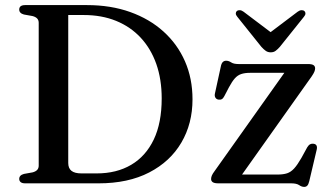

<svg xmlns="http://www.w3.org/2000/svg" viewBox="-20 -720 1290 754"><path d="M55.5 -17.5Q55.5 -32 74 -37L107.5 -43Q119.5 -46 125.8 -52.5Q132 -59 132 -69.5V-630.5Q132 -641 125.8 -647.5Q119.5 -654 107.5 -657L74 -663Q55.5 -668 55.5 -682.5Q55.5 -691 61.2 -695.5Q67 -700 79 -700H321.5Q415 -700 491.2 -672.8Q567.5 -645.5 622.2 -596Q677 -546.5 706.5 -479Q736 -411.5 736 -330Q736 -234.5 692.2 -160Q648.5 -85.5 566 -42.8Q483.5 0 367 0H79Q67 0 61.2 -4.8Q55.5 -9.5 55.5 -17.5ZM359.5 -39Q438 -39 495.2 -72.8Q552.5 -106.5 583.8 -172Q615 -237.5 615 -333.5Q615 -408.5 593.8 -468.8Q572.5 -529 532.5 -572Q492.5 -615 436 -638Q379.5 -661 309 -661H248V-80Q248 -59 260.8 -49Q273.5 -39 300 -39ZM1204 -420 917 -15.5 898.5 -34.5H1068.5Q1092.5 -34.5 1107.5 -39.5Q1122.5 -44.5 1135.2 -58.5Q1148 -72.5 1163.5 -99.5L1186.5 -141.5Q1192 -150.5 1198 -153.5Q1204 -156.5 1211 -155.5Q1219.5 -154.5 1222.8 -148.8Q1226 -143 1224 -133.5L1194.5 -8.5Q1191.5 4 1186.8 9Q1182 14 1174.5 14Q1165 14 1154.8 7Q1144.5 0 1124 0H838Q822 0 815.5 -4.5Q809 -9 809 -17Q809 -23.5 812 -30.8Q815 -38 823 -48.5L1108 -450L1124.5 -434H962Q941.5 -434 927.2 -429.2Q913 -424.5 902 -412Q891 -399.5 879 -377L861 -342.5Q856.5 -333.5 850.8 -330.5Q845 -327.5 837 -329Q829.5 -330.5 825.8 -336.8Q822 -343 824 -352.5L847 -458Q849.5 -471 854.8 -476.2Q860 -481.5 868 -481.5Q878 -481.5 887.8 -475Q897.5 -468.5 917 -468.5H1189Q1205 -468.5 1211.2 -464.2Q1217.5 -460 1217.5 -451.5Q1217.5 -445.5 1214.5 -438.2Q1211.5 -431 1204 -420ZM1063 -578.5 936.5 -674Q929 -679.5 922 -680Q915 -680.5 910 -676.5Q906 -673 906 -667Q906 -661 912 -654L1006.5 -536Q1015.5 -526 1023.8 -520.2Q1032 -514.5 1043 -514.5Q1054.5 -514.5 1062.2 -520.2Q1070 -526 1079 -536L1173.5 -654Q1179.5 -661 1179.5 -667Q1179.5 -673 1175.5 -676.5Q1170.5 -680.5 1163.5 -680Q1156.5 -679.5 1149 -674L1022.5 -578.5Z"/></svg>

Font: Fraunces 20pt
Style: Regular
Weight: 400
Version: Version 1.000;[b76b70a41]